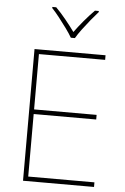

<svg xmlns="http://www.w3.org/2000/svg" viewBox="-62 -993 674 1037"><g transform="rotate(5 275.0 -474.5)"><path d="M488 0H103V-714H488V-689H129V-389H468V-364H129V-25H488ZM293 -792Q281 -813 261 -840.5Q241 -868 219.5 -895.5Q198 -923 179 -943V-949H200Q228 -921 255.5 -887Q283 -853 304 -824Q325 -853 353.5 -887Q382 -921 410 -949H431V-943Q413 -923 390.5 -895.5Q368 -868 347.5 -840.5Q327 -813 315 -792Z"/></g></svg>

Font: Noto Sans Gujarati Thin
Style: Regular
Weight: 100
Designer: Jelle Bosma - Monotype Design Team, Universal Thirst
Foundry: Monotype Imaging Inc.
Version: Version 2.106; ttfautohint (v1.8.4.7-5d5b)